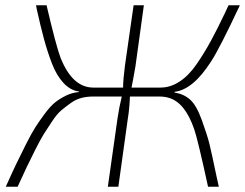

<svg xmlns="http://www.w3.org/2000/svg" viewBox="-20 -710 933 730"><path d="M644 -361V-358Q678 -353 702.5 -331.5Q727 -310 747.5 -253Q768 -196 776 -164Q784 -132 804 -36Q809 -12 812 0H771Q733 -175 719 -217Q684 -320 622 -338Q605 -343 587 -343H474Q472 -294 466 -259L430 0H390L427 -261Q433 -302 443 -343H334Q310 -343 289 -337.5Q268 -332 248 -317.5Q228 -303 212.5 -290Q197 -277 178 -248.5Q159 -220 147 -201Q135 -182 114 -140.5Q93 -99 82 -75.5Q71 -52 47 0H2Q27 -56 41 -85Q55 -114 77 -158Q99 -202 114 -225.5Q129 -249 150.5 -278Q172 -307 190.5 -321.5Q209 -336 232 -347Q255 -358 280 -360L281 -362Q248 -366 221.5 -394.5Q195 -423 177.5 -468.5Q160 -514 146.5 -564.5Q133 -615 120 -674Q118 -685 117 -690H157Q193 -536 210 -491Q255 -377 335 -377H448Q448 -406 455 -460L488 -690H527L495 -458Q484 -395 480 -377H590Q628 -377 663 -400Q698 -423 727.5 -466Q757 -509 781.5 -554Q806 -599 835 -660Q844 -680 849 -690H892Q815 -526 783 -477Q714 -369 644 -361Z"/></svg>

Font: Exo 2.0 Extra Light
Style: Italic
Weight: 250
Italic angle: -8°
Designer: Natanael Gama
Version: Version 1.001;PS 001.001;hotconv 1.0.70;makeotf.lib2.5.58329